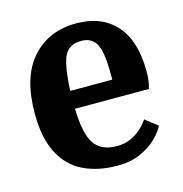

<svg xmlns="http://www.w3.org/2000/svg" viewBox="-84 -587 642 675"><g transform="rotate(-15 237.0 -249.5)"><path d="M263 11Q193 11 140 -14.5Q87 -40 58 -96Q29 -152 29 -241Q29 -374 90 -442Q151 -510 251 -510Q344 -510 395.5 -452Q447 -394 447 -284Q447 -254 443 -237.5Q439 -221 439 -221H170Q172 -130 197 -93Q222 -56 279 -56Q308 -56 329.5 -66Q351 -76 365.5 -89Q380 -102 387.5 -112Q395 -122 395 -122L440 -87Q440 -87 430.5 -72Q421 -57 400 -38Q379 -19 345 -4Q311 11 263 11ZM170 -286H323V-309Q323 -386 307 -416Q291 -446 251 -446Q225 -446 207.5 -432.5Q190 -419 181.5 -384Q173 -349 170 -286Z"/></g></svg>

Font: Arsenal SC
Style: Bold
Weight: 700
Designer: Andrij Shevchenko
Foundry: Stairsfor
Version: Version 2.001; ttfautohint (v1.8.4.7-5d5b)